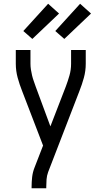

<svg xmlns="http://www.w3.org/2000/svg" viewBox="-20 -786 540 1021"><path d="M148 215V208Q148 181 151 155Q154 129 164 104L209 -12L98 -301Q84 -336 74 -372.5Q64 -409 64 -447V-520H142V-447Q142 -431 144.5 -415.5Q147 -400 150.5 -385Q154 -370 159.5 -355Q165 -340 170 -325L248 -114L330 -326Q341 -355 349.5 -385Q358 -415 358 -447V-520H436V-447Q436 -409 426 -372.5Q416 -336 402 -301L236 129Q229 148 227.5 168Q226 188 226 208V215ZM322 -579 274 -621 406 -766 464 -714ZM152 -579 104 -621 236 -766 294 -714Z"/></svg>

Font: Iosevka Curly
Style: Regular
Weight: 400
Monospace: yes
Designer: Belleve Invis
Foundry: Belleve Invis
Version: Version 22.1.2; ttfautohint (v1.8.4)